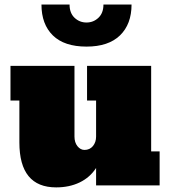

<svg xmlns="http://www.w3.org/2000/svg" viewBox="-20 -812 755 841"><path d="M400.9 -76.2Q374 -34.7 328.9 -12.9Q283.7 8.8 226.1 8.8Q64.9 8.8 64.9 -188V-371.6H25.9V-523.4H306.2V-213.9Q306.2 -188 319.3 -171.6Q332.5 -155.3 350.1 -155.3Q373 -155.3 387 -172.1Q400.9 -189 400.9 -213.9V-371.6H361.3V-523.4H642.1V-148.9H679.2V0H400.9ZM358.9 -607.9Q261.7 -607.9 211.7 -656.7Q161.6 -705.6 161.6 -792H284.7Q284.7 -754.9 306.6 -734.1Q328.6 -713.4 358.9 -713.4Q389.2 -713.4 411.1 -734.1Q433.1 -754.9 433.1 -792H556.2Q556.2 -706.1 505.6 -657Q455.1 -607.9 358.9 -607.9Z"/></svg>

Font: Bevan
Style: Regular
Weight: 400
Foundry: vernon adams
Version: Version 1.000